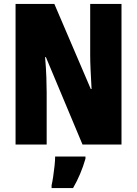

<svg xmlns="http://www.w3.org/2000/svg" viewBox="-20 -734 696 975"><path d="M597 0H399L213 -444H209Q214 -385 215.5 -339.5Q217 -294 217 -263V0H59V-714H256L441 -282H445Q442 -336 440 -379.5Q438 -423 438 -455V-714H597ZM414 72Q391 152 351 221H242V207Q246 190 250 163Q254 136 257 108.5Q260 81 260 61H414Z"/></svg>

Font: Noto Sans Lao UI ExtCond Blk
Style: Regular
Weight: 900
Width: 2
Designer: Monotype Design Team
Foundry: Monotype Imaging Inc.
Version: Version 2.000; ttfautohint (v1.8.4.7-5d5b)